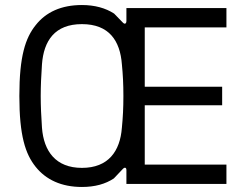

<svg xmlns="http://www.w3.org/2000/svg" viewBox="-20 -732 981 764"><path d="M306 12C358 12 400 0 433 -22L469 -60C477 -68 483 -65 483 -55V0H881V-77H556V-313H864V-387H556V-623H881V-700H483V-649C483 -637 476 -634 468 -643L434 -678C400 -700 357 -712 306 -712C224 -712 163 -684 122 -632C81 -581 57 -508 57 -350C57 -192 81 -119 122 -68C163 -17 224 12 306 12ZM306 -64C202 -64 154 -130 147 -224C144 -269 142 -309 142 -350C142 -391 144 -431 147 -476C154 -570 198 -636 306 -636C414 -636 458 -570 465 -476C469 -435 471 -399 471 -350C471 -301 469 -265 465 -224C458 -130 411 -64 306 -64Z"/></svg>

Font: Finlandica
Style: Regular
Weight: 400
Designer: Niklas Ekholm, Juho Hiilivirta, Jaakko Suomalainen
Foundry: Helsinki Type Studio
Version: Version 2.000;Glyphs 3.2 (3202)